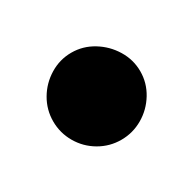

<svg xmlns="http://www.w3.org/2000/svg" viewBox="-46 -876 191 191"><g transform="rotate(-30 50.0 -780.0)"><path d="M0.3 -780Q0.3 -766.7 7 -755.2Q13.7 -743.7 25.2 -737Q36.7 -730.3 50 -730.3Q63.3 -730.3 74.8 -737Q86.3 -743.7 93.3 -755.2Q100.3 -766.7 100.3 -780Q100.3 -793.3 93.3 -804.8Q86.3 -816.3 74.8 -823.3Q63.3 -830.3 50 -830.3Q36.7 -830.3 25.2 -823.3Q13.7 -816.3 7 -804.8Q0.3 -793.3 0.3 -780Z"/></g></svg>

Font: Linefont Thin
Style: Regular
Weight: 100
Monospace: yes
Version: Version 3.002;gftools[0.9.33]